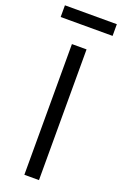

<svg xmlns="http://www.w3.org/2000/svg" viewBox="-169 -939 630 987"><g transform="rotate(20 146.0 -445.0)"><path d="M186 0H106V-715H186ZM288 -826H4V-890H288Z"/></g></svg>

Font: Wix Madefor Text
Style: Regular
Weight: 400
Designer: Dalton Maag Ltd
Foundry: Dalton Maag Ltd
Version: Version 3.100